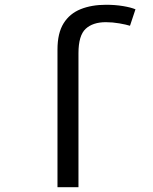

<svg xmlns="http://www.w3.org/2000/svg" viewBox="-20 -785 640 805"><path d="M221 -577Q221 -646 246.5 -687Q272 -728 318 -746.5Q364 -765 425 -765Q463 -765 496 -759.5Q529 -754 548 -746L525 -677Q509 -682 480.5 -687Q452 -692 424 -692Q369 -692 339 -664Q309 -636 309 -562V0H221Z"/></svg>

Font: Noto Sans Mono
Style: Regular
Weight: 400
Designer: Monotype Design Team
Foundry: Monotype Imaging Inc.
Version: Version 2.014